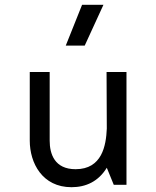

<svg xmlns="http://www.w3.org/2000/svg" viewBox="-20 -770 650 800"><path d="M424 -470 425 -234C422 -163 405 -65 295 -65C207 -65 187 -129 187 -184V-470H104V-184C104 -91 156 10 278 10C338 10 390 -14 425 -71L454 0H507V-470ZM322 -750 254 -580H333L411 -750Z"/></svg>

Font: Necto Mono
Style: Regular
Weight: 400
Designer: Marco Condello
Foundry: Collletttivo
Version: Version 1.300;Glyphs 3.2 (3217)